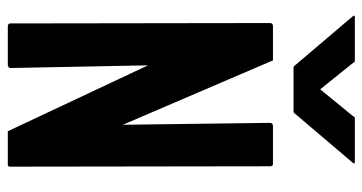

<svg xmlns="http://www.w3.org/2000/svg" viewBox="-244 -708 951 504"><g transform="rotate(90 232.0 -455.5)"><path d="M49 0Q41 0 41 -7L40 -688Q40 -696 48 -696H138L307 -302L302 -688Q302 -696 311 -696H410Q416 -696 416 -688L417 -6Q417 0 412 0H324L151 -368L158 -8Q158 0 149 0ZM157 -750Q153 -750 151 -754L21 -907Q19 -911 25 -911H139Q143 -911 144 -907L214 -820L285 -907Q286 -911 290 -911H404Q410 -911 408 -907L278 -754Q276 -750 272 -750Z"/></g></svg>

Font: Staatliches
Style: Regular
Weight: 400
Designer: Brian LaRossa & Erica Carras
Foundry: Type Brut Foundry
Version: Version 1.000; ttfautohint (v1.8.2) -l 8 -r 50 -G 200 -x 14 